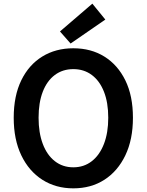

<svg xmlns="http://www.w3.org/2000/svg" viewBox="-20 -1016 802 1050"><path d="M381 14Q285 14 211.5 -33Q138 -80 96.5 -166.5Q55 -253 55 -372Q55 -492 96.5 -577Q138 -662 211.5 -707Q285 -752 381 -752Q478 -752 551 -706.5Q624 -661 665.5 -576.5Q707 -492 707 -372Q707 -253 665.5 -166.5Q624 -80 551 -33Q478 14 381 14ZM381 -101Q439 -101 482 -134.5Q525 -168 548.5 -229Q572 -290 572 -372Q572 -455 548.5 -514.5Q525 -574 482 -606Q439 -638 381 -638Q323 -638 280 -606Q237 -574 214 -514.5Q191 -455 191 -372Q191 -290 214 -229Q237 -168 280 -134.5Q323 -101 381 -101ZM366 -778 308 -844 485 -996 556 -909Z"/></svg>

Font: Noto Sans SC Thin SemiBold
Style: Regular
Weight: 600
Version: Version 2.004-H2;hotconv 1.0.118;makeotfexe 2.5.65603